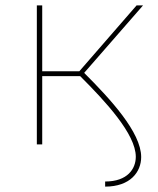

<svg xmlns="http://www.w3.org/2000/svg" viewBox="-20 -537 586 714"><path d="M371 138V157C465 157 505 102 505 47C505 -45 390 -169 293 -266L512 -517H488L275 -272H137V-517H117V0H137V-254H278C371 -161 485 -39 485 46C485 90 455 138 371 138Z"/></svg>

Font: Chess Sans Thin
Style: Regular
Weight: 100
Designer: Wolf Bōese
Foundry: Wolf Bōese
Version: Version 7.223;Glyphs 3.3 (3306)